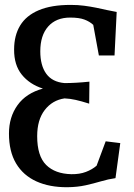

<svg xmlns="http://www.w3.org/2000/svg" viewBox="-20 -772 562 803"><path d="M262 11Q187 11.5 132 -13.5Q77 -38.5 47.2 -88.5Q17.5 -138.5 17.5 -213.5Q17.5 -282.5 53.5 -332.5Q89.5 -382.5 159.5 -401.5Q103.5 -419.5 71 -460Q38.5 -500.5 39 -565Q39 -623.5 64.2 -665.2Q89.5 -707 142 -729.2Q194.5 -751.5 275.5 -751.5Q306 -751.5 332.2 -748Q358.5 -744.5 381.8 -739.8Q405 -735 426.2 -730.2Q447.5 -725.5 468 -722L459 -540H393.5L370 -668Q355 -682 333 -690.2Q311 -698.5 273.5 -698.5Q214.5 -698.5 181.5 -661.2Q148.5 -624 148.5 -557.5Q148.5 -498 173.5 -463.5Q198.5 -429 250 -424.5Q272 -424.5 298.5 -426Q325 -427.5 354 -430.5L353 -338.5Q320 -349 296.5 -354.2Q273 -359.5 250 -360.5Q199 -353 167.2 -312Q135.5 -271 135.5 -202.5Q135.5 -119.5 173 -82.2Q210.5 -45 278.5 -43.5Q313 -43 339.2 -53Q365.5 -63 384 -79L422 -181L483 -173.5L463 -27Q432 -22.5 401.8 -13.5Q371.5 -4.5 337.8 3Q304 10.5 262 11Z"/></svg>

Font: Merriweather 24pt SemiCondensed
Style: Regular
Weight: 400
Width: 4
Designer: Eben Sorkin
Foundry: Eben Sorkin
Version: Version 2.100